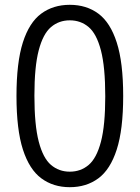

<svg xmlns="http://www.w3.org/2000/svg" viewBox="-20 -769 580 798"><path d="M270 9Q201.5 9 151.8 -27.8Q102 -64.5 75.2 -147.5Q48.5 -230.5 48.5 -370Q48.5 -509.5 75 -592.5Q101.5 -675.5 151.2 -712.2Q201 -749 270 -749Q339.5 -749 389 -712.2Q438.5 -675.5 465.2 -592.5Q492 -509.5 492 -370Q492 -230.5 465.2 -147.5Q438.5 -64.5 388.8 -27.8Q339 9 270 9ZM270 -55.5Q315.5 -55.5 348.5 -83.5Q381.5 -111.5 399.5 -179.8Q417.5 -248 417.5 -368.5Q417.5 -490.5 399.5 -559.5Q381.5 -628.5 348.5 -656.5Q315.5 -684.5 270 -684.5Q225 -684.5 192 -656.5Q159 -628.5 141 -560.2Q123 -492 123 -371.5Q123 -249.5 141 -180.5Q159 -111.5 192 -83.5Q225 -55.5 270 -55.5Z"/></svg>

Font: Encode Sans Condensed
Style: Regular
Weight: 400
Width: 3
Designer: Multiple Designers
Foundry: Impallari Type
Version: Version 3.000; ttfautohint (v1.8.3) -l 8 -r 50 -G 200 -x 14 